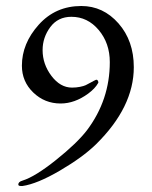

<svg xmlns="http://www.w3.org/2000/svg" viewBox="-20 -434 506 640"><path d="M251 -414Q324 -414 375 -356Q426 -298 426 -210Q426 -77 300 47Q256 90 180 134.5Q104 179 55 186H50Q41 186 41 181Q41 172 55 168Q97 155 167 99Q237 43 270 0Q346 -101 346 -227Q346 -290 309 -334Q272 -378 218 -378Q173 -378 147.5 -343.5Q122 -309 122 -267Q122 -220 151.5 -181Q181 -142 220 -142Q234 -142 246.5 -144.5Q259 -147 265.5 -150Q272 -153 283.5 -159.5Q295 -166 300 -168Q304 -169 306.5 -164.5Q309 -160 307 -157Q297 -139 274 -122Q229 -89 182 -89Q129 -89 91 -125.5Q53 -162 53 -215Q53 -289 109 -351.5Q165 -414 251 -414Z"/></svg>

Font: EB Garamond SC 12
Style: Regular
Weight: 400
Version: Version 0.016 ; ttfautohint (v0.97) -l 8 -r 50 -G 200 -x 0 -